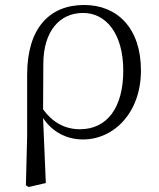

<svg xmlns="http://www.w3.org/2000/svg" viewBox="-20 -546 638 771"><path d="M84 198 95 205 164 189 153 -72C190 -16 248 14 313 14C438 14 546 -94 546 -263C546 -434 450 -526 318 -526C178 -526 89 -432 89 -246V0ZM153 -107 154 -292C155 -418 217 -494 314 -494C405 -494 475 -412 475 -262C475 -114 410 -27 301 -27C238 -27 189 -57 153 -107Z"/></svg>

Font: Noto Serif CJK TC Light
Style: Regular
Weight: 300
Designer: Ryoko NISHIZUKA 西塚涼子 (kana & ideographs); Frank Grießhammer (Latin, Greek & Cyrillic); Wenlong ZHANG 张文龙 (bopomofo); San
Foundry: Adobe
Version: Version 2.001;hotconv 1.1.0;makeotfexe 2.6.0